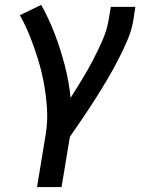

<svg xmlns="http://www.w3.org/2000/svg" viewBox="-20 -558 616 783"><path d="M131 205H231L265 0Q291 -38 317 -76Q343 -114 367.5 -152.5Q392 -191 415.5 -230.5Q439 -270 460 -310.5Q481 -351 499 -392.5Q517 -434 524 -477L532 -530H432L423 -477Q416 -435 398 -394Q380 -353 359.5 -313.5Q339 -274 315.5 -235.5Q292 -197 268 -159Q261 -227 244 -292Q227 -357 203.5 -419Q180 -481 148 -538L61 -496Q85 -453 103 -407.5Q121 -362 135.5 -314.5Q150 -267 159 -218Q168 -169 171.5 -117.5Q175 -66 167 -14Z"/></svg>

Font: Iosevka Sparkle Medium Oblique
Style: Regular
Weight: 500
Italic angle: -9°
Designer: Belleve Invis
Foundry: Belleve Invis
Version: Version 4.5.0; ttfautohint (v1.8.3)